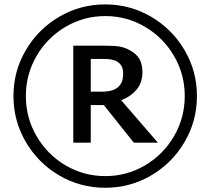

<svg xmlns="http://www.w3.org/2000/svg" viewBox="-20 -762 969 884"><path d="M464.4 102.5Q349.6 102.5 252.7 45.7Q155.8 -11.2 98.9 -108.2Q42 -205.1 42 -319.8Q42 -434.6 98.9 -531.2Q155.8 -627.9 252.7 -684.8Q349.6 -741.7 464.4 -741.7Q579.1 -741.7 676 -684.8Q772.9 -627.9 829.8 -531.2Q886.7 -434.6 886.7 -319.8Q886.7 -205.1 829.8 -108.2Q772.9 -11.2 676 45.7Q579.1 102.5 464.4 102.5ZM464.8 -688Q365.7 -688 281.7 -638.4Q197.8 -588.9 148.4 -504.4Q99.1 -419.9 99.1 -319.8Q99.1 -219.7 148.4 -135Q197.8 -50.3 281.7 -0.7Q365.7 48.8 464.8 48.8Q564 48.8 647.9 -0.7Q731.9 -50.3 781.2 -135Q830.6 -219.7 830.6 -319.8Q830.6 -419.9 781.2 -504.4Q731.9 -588.9 647.9 -638.4Q564 -688 464.8 -688ZM707 -105H596.2L458 -278.3H397.9V-105H317.4V-551.8H453.6Q504.4 -551.8 529.3 -547.9Q554.2 -543.9 580.1 -529.3Q609.4 -512.7 622.6 -489.3Q635.7 -465.8 635.7 -429.2Q635.7 -382.8 609.9 -350.8Q584 -318.8 538.1 -300.3ZM520.5 -477.5Q508.8 -484.9 493.7 -487.8Q478.5 -490.7 454.1 -490.7H397.9V-339.8H445.8Q500 -339.8 522.9 -360.4Q535.6 -371.6 541.3 -386.2Q546.9 -400.9 546.9 -423.8Q546.9 -442.4 540.8 -455.6Q534.7 -468.8 520.5 -477.5Z"/></svg>

Font: SG Kara Bold
Style: Regular
Weight: 400
Designer: Damoon Khanjanzadeh
Version: Version 1.000